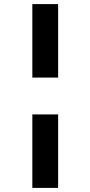

<svg xmlns="http://www.w3.org/2000/svg" viewBox="-20 -780 442 938"><path d="M138 -401V-760H264V-401ZM138 138V-221H264V138Z"/></svg>

Font: Aneliza ExtraBold
Style: Regular
Weight: 800
Designer: Mike Abbink, Paul van der Laan, Pieter van Rosmalen
Foundry: Bold Monday
Version: Version 3.001;September 8, 2019;FontCreator 11.5.0.2425 64-b